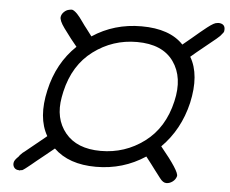

<svg xmlns="http://www.w3.org/2000/svg" viewBox="-51 -725 1006 839"><g transform="rotate(5 451.5 -305.0)"><path d="M36 21Q38 11 55 -5Q57 -10 71 -23Q77 -27 79 -29L165 -99Q166 -100 168.5 -102Q171 -104 172 -105Q127 -183 155 -305Q182 -426 265 -505Q241 -533 206 -581Q182 -614 185 -630Q187 -642 197 -651.5Q207 -661 218 -663Q226 -665 231 -665Q240 -664 255 -649L267 -635Q272 -629 282 -614.5Q292 -600 301 -589L326 -556Q421 -619 541 -619Q665 -619 725 -555Q740 -567 762.5 -586Q785 -605 798 -616Q811 -627 826.5 -639Q842 -651 852 -656.5Q862 -662 868 -662Q876 -664 883 -662Q907 -657 902 -628Q901 -623 893 -615Q889 -608 871 -593Q853 -578 820 -551.5Q787 -525 764 -505Q809 -429 781 -304Q753 -185 672 -104Q757 -1 752 20Q748 35 735 44.5Q722 54 708 54Q693 54 679 35L653 1Q639 -18 635 -23L611 -54Q514 10 395 10Q276 10 210 -54L162 -15Q148 -4 134 7.5Q120 19 113.5 24.5Q107 30 98.5 36.5Q90 43 87.5 45Q85 47 79.5 50.5Q74 54 73 53Q72 52 67 54Q62 56 61 54Q47 54 40 44Q33 34 36 21ZM225 -305Q224 -301 222.5 -292.5Q221 -284 220 -280Q203 -186 254 -123.5Q305 -61 410 -61Q516 -61 600.5 -124Q685 -187 712 -305Q737 -411 688 -480Q639 -549 527 -549Q421 -549 336.5 -486Q252 -423 225 -305Z"/></g></svg>

Font: Coval
Style: Medium Italic
Weight: 500
Foundry: Context Ltd
Version: Version 001.000